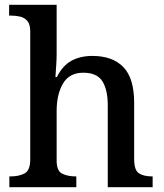

<svg xmlns="http://www.w3.org/2000/svg" viewBox="-20 -780 684 800"><path d="M19 0V-45H25Q59 -45 82.5 -57.5Q106 -70 106 -116V-649Q106 -678 94.5 -692Q83 -706 65 -710.5Q47 -715 27 -715H18V-760H216V-555Q216 -535 214.5 -512.5Q213 -490 212 -474.5Q211 -459 211 -459H217Q241 -507 278 -527Q315 -547 365 -547Q449 -547 494 -500.5Q539 -454 539 -352V-117Q539 -70 559.5 -57.5Q580 -45 613 -45H616V0H429V-341Q429 -406 406.5 -441.5Q384 -477 327 -477Q269 -477 242.5 -432Q216 -387 216 -317V-111Q216 -68 239 -56.5Q262 -45 295 -45H298V0Z"/></svg>

Font: Noto Serif Toto Medium
Style: Regular
Weight: 500
Designer: Monotype Design Team
Foundry: Monotype Imaging Inc.
Version: Version 2.001; ttfautohint (v1.8.4.7-5d5b)